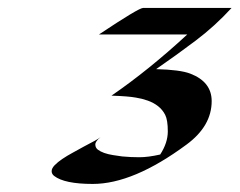

<svg xmlns="http://www.w3.org/2000/svg" viewBox="-20 -723 600 481"><path d="M228 -636.7Q327.6 -703.1 338.4 -703.1H560.1Q518.6 -657.7 470 -621.1Q421.4 -584.5 371.1 -549.8Q431.2 -548.3 456.5 -538.6Q510.3 -518.1 510.3 -469.7Q510.3 -407.2 447.3 -360.8Q314 -262.2 212.4 -262.2Q141.6 -262.2 115.7 -282.2Q109.4 -287.1 109.4 -294.2Q109.4 -301.3 116.9 -309.1Q124.5 -316.9 136 -324.7Q147.5 -332.5 161.9 -340.3Q176.3 -348.1 189.5 -355.5Q225.6 -374 231.9 -379.4Q218.8 -369.1 218.8 -361.1Q218.8 -353 225.1 -348.1Q231.4 -343.3 241.2 -339.8Q251 -336.4 262.9 -334.5Q274.9 -332.5 286.1 -331.1Q307.1 -329.1 329.1 -329.1Q351.1 -329.1 381.3 -335.9Q400.4 -365.2 400.4 -393.8Q400.4 -422.4 393.8 -435.3Q387.2 -448.2 376 -457Q364.7 -465.8 350.3 -470.9Q335.9 -476.1 320.3 -478.5Q302.2 -481.9 259.3 -483.4Q352.5 -547.4 449.2 -636.7Z"/></svg>

Font: Fondamento
Style: Italic
Weight: 400
Italic angle: -12°
Version: Version 1.000